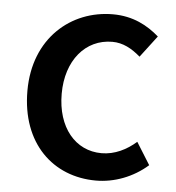

<svg xmlns="http://www.w3.org/2000/svg" viewBox="-46 -607 609 664"><g transform="rotate(5 258.5 -275.0)"><path d="M311 14C374 14 439 -10 490 -55L442 -132C409 -103 368 -82 322 -82C231 -82 167 -158 167 -275C167 -391 233 -469 326 -469C363 -469 394 -452 424 -426L481 -501C441 -536 390 -564 320 -564C175 -564 48 -458 48 -275C48 -92 162 14 311 14Z"/></g></svg>

Font: GenYoGothic2 TW M
Style: Regular
Weight: 500
Version: Version 2.100;PS 2.1;hotconv 16.6.51;makeotf.lib2.5.65220 DE